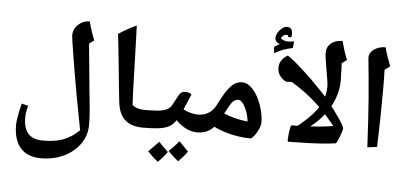

<svg xmlns="http://www.w3.org/2000/svg" viewBox="-61 -889 2685 1273"><g transform="rotate(5 1281.5 -253.0)"><path d="M251 252Q161 252 114 199.5Q67 147 67 47Q67 30 70 8.5Q73 -13 78.5 -40Q84 -67 92 -98L136 -87Q123 -44 123 -7Q123 64 155 99Q187 134 253 134Q308 134 350.5 124.5Q393 115 430 93Q446 84 461.5 71.5Q477 59 493 45L471 -72Q462 -116 451 -177.5Q440 -239 428.5 -305.5Q417 -372 407.5 -431Q398 -490 392 -530Q386 -570 386 -578Q386 -620 418 -650Q450 -680 494 -680Q503 -646 513 -615.5Q523 -585 534 -557L502 -533L532 -221Q537 -172 541 -134.5Q545 -97 547 -63.5Q549 -30 549 7Q549 74 509 131Q469 188 401 220Q367 236 329.5 244Q292 252 251 252Z M909 -9Q849 -9 812.5 -29Q776 -49 758.5 -82.5Q741 -116 736 -159Q734 -178 729 -222.5Q724 -267 718.5 -324Q713 -381 707 -439Q701 -497 696 -544Q691 -591 688 -614Q717 -633 746.5 -649.5Q776 -666 807 -680Q810 -605 812 -530.5Q814 -456 816.5 -381Q819 -306 821 -231L825 -153Q843 -138 863 -132.5Q883 -127 911 -127Q917 -127 917 -119V-17Q917 -9 909 -9Z M900 -9Q892 -9 892 -17V-119Q892 -127 900 -127Q948 -127 988.5 -129.5Q1029 -132 1055 -145Q1075 -155 1085.5 -172.5Q1096 -190 1112 -222Q1128 -255 1140 -262.5Q1152 -270 1168 -270Q1192 -270 1208 -256Q1199 -234 1191 -215.5Q1183 -197 1176.5 -181.5Q1170 -166 1164 -153Q1188 -140 1214.5 -133.5Q1241 -127 1269 -127Q1277 -127 1277 -119V-17Q1277 -9 1269 -9Q1193 -9 1124 -78L1116 -65Q1097 -41 1069 -29Q1041 -17 1000 -13Q959 -9 900 -9ZM1158 193Q1115 158 1089 130Q1121 102 1156 60Q1159 63 1174.5 78.5Q1190 94 1218 123Q1208 138 1193 155.5Q1178 173 1158 193ZM1024 208Q999 188 982.5 172Q966 156 955 144Q972 127 989 109.5Q1006 92 1023 75Q1029 82 1044.5 98Q1060 114 1085 137Q1072 156 1057 173.5Q1042 191 1024 208Z M1627 0Q1583 0 1537.5 -7Q1492 -14 1451 -27Q1410 -40 1378 -56Q1354 -31 1327 -20Q1300 -9 1260 -9Q1252 -9 1252 -17V-119Q1252 -127 1260 -127Q1301 -127 1331.5 -145.5Q1362 -164 1381 -201Q1393 -225 1403.5 -244.5Q1414 -264 1423 -278.5Q1432 -293 1439 -303Q1464 -337 1486 -351.5Q1508 -366 1537 -366Q1573 -366 1607.5 -328.5Q1642 -291 1664 -229Q1686 -169 1686 -113Q1686 -87 1668 -53Q1650 -19 1627 0ZM1594 -110Q1590 -147 1578 -178.5Q1566 -210 1551 -229Q1535 -248 1522 -248Q1500 -248 1483 -230Q1475 -221 1463 -201Q1451 -181 1435 -150Q1467 -136 1506.5 -125.5Q1546 -115 1594 -110Z M1873 0Q1870 0 1870 -12Q1870 -26 1872.5 -49.5Q1875 -73 1879 -91.5Q1883 -110 1886 -110Q1914 -110 1947.5 -111Q1981 -112 2017 -114Q2053 -116 2090.5 -120Q2128 -124 2163 -130Q2127 -174 2095.5 -209Q2064 -244 2029 -275Q1995 -306 1955.5 -335.5Q1916 -365 1863 -397L1826 -395Q1800 -408 1783.5 -430Q1767 -452 1767 -484Q1767 -512 1782 -533.5Q1797 -555 1822 -569Q1845 -554 1870.5 -533Q1896 -512 1924 -486Q1958 -456 1995 -419.5Q2032 -383 2066.5 -346.5Q2101 -310 2124 -280Q2139 -261 2157 -236.5Q2175 -212 2191.5 -188Q2208 -164 2218.5 -145.5Q2229 -127 2229 -119Q2229 -112 2224 -96Q2219 -80 2212 -62Q2205 -44 2198.5 -31Q2192 -18 2189 -17Q2170 -14 2139.5 -11Q2109 -8 2076 -6Q2043 -4 2015 -3Q2006 -3 1986.5 -2.5Q1967 -2 1944.5 -1.5Q1922 -1 1902.5 -0.5Q1883 0 1873 0ZM1729 -577 1726 -619 1762 -640Q1730 -652 1730 -679Q1730 -697 1741 -715Q1752 -733 1768.5 -745.5Q1785 -758 1800 -758Q1837 -758 1837 -713Q1837 -698 1833 -690L1813 -693V-696Q1813 -701 1810 -703Q1807 -705 1801 -705Q1791 -705 1782 -699Q1773 -693 1766 -680Q1784 -662 1816 -662Q1824 -662 1834 -663Q1844 -664 1855 -666L1851 -622Q1815 -614 1790.5 -605.5Q1766 -597 1729 -577Z M1964 -79 1910 -97Q1954 -131 1989 -164.5Q2024 -198 2049 -232Q2074 -267 2087.5 -305.5Q2101 -344 2101 -387Q2101 -399 2098 -421.5Q2095 -444 2090 -471Q2085 -498 2080.5 -525.5Q2076 -553 2073 -575Q2070 -597 2070 -608Q2070 -649 2099.5 -673Q2129 -697 2175 -697Q2185 -660 2193.5 -633Q2202 -606 2215 -574L2182 -549Q2183 -539 2183.5 -521.5Q2184 -504 2184.5 -486Q2185 -468 2185.5 -454Q2186 -440 2186 -436Q2186 -372 2163.5 -313Q2141 -254 2102 -204Q2073 -167 2039 -137Q2005 -107 1964 -79Z M2400 -9Q2395 -112 2390 -190Q2385 -268 2380 -333.5Q2375 -399 2369 -461Q2363 -523 2356 -595Q2353 -620 2367.5 -639Q2382 -658 2407.5 -669Q2433 -680 2463 -680Q2471 -649 2481.5 -618Q2492 -587 2504 -557L2469 -531Q2471 -476 2471 -399.5Q2471 -323 2469.5 -227Q2468 -131 2464 -17Z"/></g></svg>

Font: Noto Naskh Arabic
Style: Bold
Weight: 700
Designer: Monotype Design Team, David Williams, Mohamad Dakak and Nizar Qandah
Foundry: Monotype Imaging Inc.
Version: Version 2.016